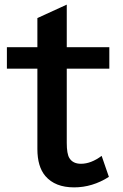

<svg xmlns="http://www.w3.org/2000/svg" viewBox="-20 -769 530 830"><path d="M268.6 -749V-564.9H452.6V-472.2H268.6V-151.4Q268.6 -104 279.8 -85.9Q294.9 -61 330.1 -61Q373.5 -61 419.4 -95.2L450.7 -4.4Q379.4 41 300.3 41Q218.3 41 176.3 -7.8Q141.6 -48.3 141.6 -125V-472.2H9.8V-564.9H141.6V-690.9Z"/></svg>

Font: FORM UDPGothic
Style: Bold
Weight: 700
Foundry: Pronama LLC
Version: Version 1.051